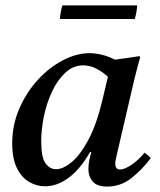

<svg xmlns="http://www.w3.org/2000/svg" viewBox="-20 -676 591 708"><path d="M146 11Q115 11 87 -5.5Q59 -22 42 -57Q25 -92 25 -147Q25 -215 51 -275Q77 -335 119 -381Q161 -427 211.5 -453.5Q262 -480 311 -480Q330 -480 354 -474.5Q378 -469 404 -456Q425 -459 447.5 -462Q470 -465 494 -469L497 -465Q485 -423 476 -385.5Q467 -348 458 -309L412 -111Q411 -104 408 -93Q405 -82 405 -72Q405 -63 409 -57Q413 -51 423 -51Q440 -51 466 -69Q492 -87 513 -113Q526 -104 536 -93Q502 -48 463 -18Q424 12 375 12Q338 12 322 -6.5Q306 -25 306 -53Q306 -80 317 -115H312Q275 -51 232.5 -20Q190 11 146 11ZM378 -393Q357 -412 334 -423.5Q311 -435 287 -435Q250 -435 221 -408Q192 -381 172 -338.5Q152 -296 142 -247.5Q132 -199 132 -155Q132 -95 148 -73.5Q164 -52 186 -52Q212 -52 243.5 -77.5Q275 -103 305.5 -159.5Q336 -216 358 -309ZM210 -656H486Q484 -630 477 -606H201Q203 -633 210 -656Z"/></svg>

Font: Tiro Telugu
Style: Italic
Weight: 400
Italic angle: -11°
Designer: Telugu: John Hudson & Fiona Ross, assisted by Kaja Sojewska. Latin: John Hudson with Paul Hanslow, assisted by Kaja Soje
Foundry: Tiro Typeworks Ltd.
Version: Version 1.52